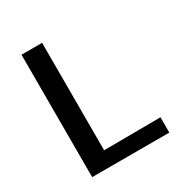

<svg xmlns="http://www.w3.org/2000/svg" viewBox="-163 -819 899 944"><g transform="rotate(-30 287.0 -347.5)"><path d="M90 0V-695H207V-85L528 -87V0Z"/></g></svg>

Font: Coval
Style: Medium
Weight: 500
Foundry: Context Ltd
Version: Version 001.000